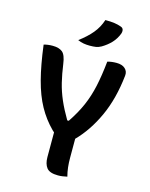

<svg xmlns="http://www.w3.org/2000/svg" viewBox="-136 -1018 872 1113"><g transform="rotate(15 300.0 -461.5)"><path d="M377 2Q362 5 350 7Q338 9 322 9Q272 9 254 -14Q236 -37 236 -78V-226Q231 -230 225 -236Q175 -286 140.5 -348.5Q106 -411 83.5 -497Q61 -583 46 -702Q70 -709 99 -709Q137 -709 157.5 -692.5Q178 -676 185 -623Q193 -565 205 -515.5Q217 -466 238 -417.5Q259 -369 292 -313H301Q342 -374 366.5 -430.5Q391 -487 405 -551.5Q419 -616 428 -702Q453 -709 482 -709Q516 -709 534 -692.5Q552 -676 549 -650Q534 -509 485 -402Q436 -295 364 -222V-107Q364 -78 367 -51Q370 -24 377 2ZM355 -932Q387 -932 409 -929Q431 -926 450 -919Q463 -915 466 -904Q469 -893 464 -879Q451 -846 428.5 -822Q406 -798 374 -779Q358 -770 342.5 -767.5Q327 -765 305 -765Q286 -765 268.5 -768Q251 -771 233 -779Q280 -814 310 -850Q340 -886 355 -932Z"/></g></svg>

Font: Recursive Mn Csl St SmB
Style: Regular
Weight: 600
Monospace: yes
Version: Version 1.079;hotconv 1.0.112;makeotfexe 2.5.65598; ttfautoh